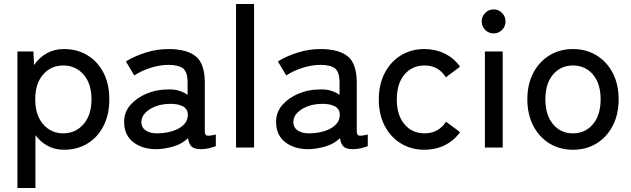

<svg xmlns="http://www.w3.org/2000/svg" viewBox="-20 -737 3151 959"><path d="M67 202V-480H147L150 -412Q176 -450 214 -471Q252 -492 299 -492Q365 -492 416 -461.5Q467 -431 496.5 -374.5Q526 -318 526 -241Q526 -164 496.5 -107Q467 -50 416 -19.5Q365 11 299 11Q254 11 218 -8.5Q182 -28 157 -62V202ZM296 -71Q357 -71 397 -116.5Q437 -162 437 -241Q437 -320 397 -365Q357 -410 296 -410Q235 -410 195.5 -365Q156 -320 156 -241Q156 -162 195.5 -116.5Q235 -71 296 -71Z M768 8Q695 10 647.5 -25.5Q600 -61 600 -128Q600 -177 631.5 -213Q663 -249 712.5 -269.5Q762 -290 815 -290Q846 -292 872 -284.5Q898 -277 917 -263V-323Q917 -379 893.5 -396Q870 -413 821 -413Q779 -413 731.5 -398Q684 -383 651 -360L609 -430Q650 -456 706.5 -474Q763 -492 821 -492Q913 -492 958 -455.5Q1003 -419 1003 -323V-82Q1003 -63 1013 -60Q1023 -57 1058 -65V-7Q1045 -2 1025 3Q1005 8 984 8Q952 8 938 -4Q924 -16 919 -47Q892 -20 851 -7Q810 6 768 8ZM769 -71Q811 -72 845.5 -83.5Q880 -95 900 -116.5Q920 -138 918 -168Q916 -196 889.5 -208Q863 -220 822 -218Q785 -217 754 -204.5Q723 -192 704.5 -172Q686 -152 686 -127Q687 -99 709 -84.5Q731 -70 769 -71Z M1159 0V-717H1249V0Z M1527 8Q1454 10 1406.5 -25.5Q1359 -61 1359 -128Q1359 -177 1390.5 -213Q1422 -249 1471.5 -269.5Q1521 -290 1574 -290Q1605 -292 1631 -284.5Q1657 -277 1676 -263V-323Q1676 -379 1652.5 -396Q1629 -413 1580 -413Q1538 -413 1490.5 -398Q1443 -383 1410 -360L1368 -430Q1409 -456 1465.5 -474Q1522 -492 1580 -492Q1672 -492 1717 -455.5Q1762 -419 1762 -323V-82Q1762 -63 1772 -60Q1782 -57 1817 -65V-7Q1804 -2 1784 3Q1764 8 1743 8Q1711 8 1697 -4Q1683 -16 1678 -47Q1651 -20 1610 -7Q1569 6 1527 8ZM1528 -71Q1570 -72 1604.5 -83.5Q1639 -95 1659 -116.5Q1679 -138 1677 -168Q1675 -196 1648.5 -208Q1622 -220 1581 -218Q1544 -217 1513 -204.5Q1482 -192 1463.5 -172Q1445 -152 1445 -127Q1446 -99 1468 -84.5Q1490 -70 1528 -71Z M2100 11Q2034 11 1982.5 -20.5Q1931 -52 1901.5 -108.5Q1872 -165 1872 -240Q1872 -315 1901.5 -372Q1931 -429 1982.5 -460.5Q2034 -492 2100 -492Q2155 -492 2201 -469.5Q2247 -447 2278 -404L2207 -351Q2170 -410 2100 -410Q2039 -410 2000.5 -365Q1962 -320 1962 -240Q1962 -161 2000.5 -116Q2039 -71 2100 -71Q2170 -71 2208 -129L2278 -77Q2247 -34 2201 -11.5Q2155 11 2100 11Z M2402 0V-480H2491V0ZM2446 -570Q2421 -570 2403.5 -587.5Q2386 -605 2386 -630Q2386 -655 2403.5 -672.5Q2421 -690 2446 -690Q2470 -690 2487.5 -672.5Q2505 -655 2505 -630Q2505 -605 2487.5 -587.5Q2470 -570 2446 -570Z M2842 11Q2776 11 2724.5 -20.5Q2673 -52 2643.5 -109Q2614 -166 2614 -241Q2614 -316 2643.5 -372.5Q2673 -429 2724.5 -460.5Q2776 -492 2842 -492Q2908 -492 2959.5 -460.5Q3011 -429 3040.5 -372.5Q3070 -316 3070 -241Q3070 -166 3040.5 -109Q3011 -52 2959.5 -20.5Q2908 11 2842 11ZM2842 -71Q2903 -71 2941.5 -116.5Q2980 -162 2980 -241Q2980 -320 2941.5 -365Q2903 -410 2842 -410Q2781 -410 2742.5 -365Q2704 -320 2704 -241Q2704 -162 2742.5 -116.5Q2781 -71 2842 -71Z"/></svg>

Font: Zen Kaku Gothic New Medium
Style: Regular
Weight: 500
Designer: Yoshimichi Ohira
Foundry: Positype
Version: Version 1.002